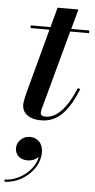

<svg xmlns="http://www.w3.org/2000/svg" viewBox="-76 -596 478 963"><g transform="rotate(5 163.0 -114.0)"><path d="M323 -163 310 -167C265 -56 212 -10.5 162 -10.5C144.5 -10.5 136 -17 136 -27.5C136 -36.5 138.5 -46 140.5 -53L247.5 -446.5H342.5V-460H251.5L279 -560H174L147 -460H47.5V-446.5H143L54.5 -116.5C49.5 -96.5 44.5 -73.5 44.5 -60.5C44.5 -25 71 10 140.5 10C224 10 277.5 -50.5 323 -163ZM27.5 159C27.5 190.5 49 216 90.5 216C111 216 132.5 207.5 145.5 193C132 265 53.5 321.5 -15.5 321.5V332.5C69.5 332.5 159 258 159 171C159 123 130 97.5 93 97.5C56.5 97.5 27.5 126.5 27.5 159Z"/></g></svg>

Font: Bodoni* 16pt Medium
Style: Italic
Weight: 500
Italic angle: -13°
Version: Version 2.3